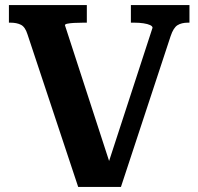

<svg xmlns="http://www.w3.org/2000/svg" viewBox="-20 -730 779 754"><path d="M424 -50 401 -75 579 -621Q579 -627 569.5 -631.5Q560 -636 543.5 -638.5Q527 -641 507 -641H494V-710H724V-641H718Q693 -641 677 -631Q661 -621 650 -588L455 4H287L88 -595Q79 -624 62.5 -632.5Q46 -641 21 -641H15V-710H321V-641H308Q287 -641 270.5 -640Q254 -639 244.5 -637Q235 -635 235 -631Z"/></svg>

Font: Roboto Serif 20pt SemiBold
Style: Regular
Weight: 600
Version: Version 1.008